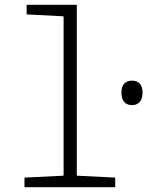

<svg xmlns="http://www.w3.org/2000/svg" viewBox="-20 -780 614 800"><path d="M82 0H460V-40L300 -48V-760H91V-720L245 -712V-48L82 -40ZM530 -342C558 -342 574 -361 574 -394C574 -426 559 -444 530 -444C501 -444 486 -426 486 -394C486 -361 501 -342 530 -342Z"/></svg>

Font: Noto Sans Mono Condensed Light
Style: Regular
Weight: 300
Width: 3
Designer: Monotype Design Team
Foundry: Monotype Imaging Inc.
Version: Version 2.014